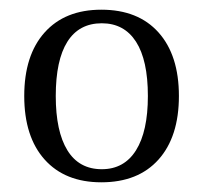

<svg xmlns="http://www.w3.org/2000/svg" viewBox="-20 -734 420 396"><path d="M189 -358Q114 -358 72 -405Q30 -452 30 -536Q30 -620 72 -667Q114 -714 189 -714Q265 -714 307 -667Q349 -620 349 -536Q349 -452 307 -405Q265 -358 189 -358ZM190 -385Q236 -385 260.5 -424Q285 -463 285 -536Q285 -610 260.5 -648Q236 -686 190 -686Q143 -686 119 -648Q95 -610 95 -536Q95 -463 119 -424Q143 -385 190 -385Z"/></svg>

Font: Arima Thin
Style: Regular
Weight: 400
Version: Version 1.100